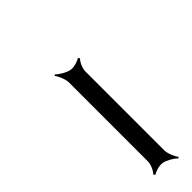

<svg xmlns="http://www.w3.org/2000/svg" viewBox="13 -809 416 416"><g transform="rotate(45 221.5 -601.0)"><path d="M125 -571 127 -568C133 -573 149 -580 159 -580H401C411 -580 425 -573 429 -568L433 -571C429 -576 424 -591 426 -601C428 -611 437 -626 443 -631L441 -634C435 -629 419 -622 409 -622H167C157 -622 143 -629 139 -634L135 -631C139 -626 144 -611 142 -601C140 -591 131 -576 125 -571Z"/></g></svg>

Font: Armata Saber
Style: RgIta
Weight: 400
Designer: Jasper
Foundry: Cannot Into Space Fonts
Version: Version 0.970